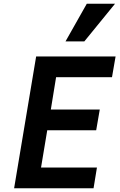

<svg xmlns="http://www.w3.org/2000/svg" viewBox="-20 -1000 640 1020"><path d="M55 0H477L495 -110H198L231 -308H491L510 -418H250L278 -590H575L594 -700H172ZM591 -980H441L328 -780H428Z"/></svg>

Font: CommitMono
Style: Bold Italic
Weight: 700
Monospace: yes
Designer: Eigil Nikolajsen
Foundry: Eigil Nikolajsen
Version: Version 1.143